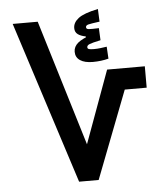

<svg xmlns="http://www.w3.org/2000/svg" viewBox="-52 -771 690 817"><g transform="rotate(-5 293.0 -362.5)"><path d="M252.9 0 29.8 -693.4H136.7L328.6 -62L266.1 -62.5L413.1 -464.8H574.2V-373.5H480.5L336.4 0ZM356 -502.4Q320.8 -502.4 301.5 -515.4Q282.2 -528.3 282.2 -552.2Q282.2 -574.2 301.3 -590.1Q320.3 -606 363.3 -619.6L363.8 -601.1L335 -605.5V-613.3Q314 -617.2 301.5 -626.2Q289.1 -635.3 289.1 -652.8Q289.1 -676.3 312.3 -694.3Q335.4 -712.4 396.5 -725.1L398.9 -670.9Q361.8 -666 350.6 -663.1Q339.4 -660.2 339.4 -652.3Q339.4 -644.5 349.6 -643.3Q359.9 -642.1 393.6 -643.6L396 -591.8Q358.9 -584 348.1 -579.3Q337.4 -574.7 337.4 -566.9Q337.4 -560.5 343.8 -558.6Q350.1 -556.6 365.2 -556.6Q379.4 -556.6 392.8 -558.3Q406.2 -560.1 419.9 -562L422.9 -510.7Q408.2 -506.8 390.9 -504.6Q373.5 -502.4 356 -502.4Z"/></g></svg>

Font: Cascadia Mono
Style: Regular
Weight: 400
Monospace: yes
Designer: Aaron Bell
Foundry: Saja Typeworks
Version: Version 2404.023